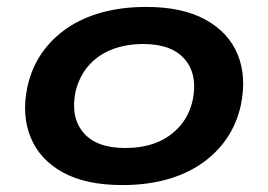

<svg xmlns="http://www.w3.org/2000/svg" viewBox="-20 -524 774 554"><path d="M333 10Q228 10 161.5 -26.5Q95 -63 68.5 -127.5Q42 -192 59 -273Q71 -328 100.5 -370.5Q130 -413 174 -443Q218 -473 275.5 -488.5Q333 -504 402 -504Q506 -504 572.5 -467.5Q639 -431 665.5 -367.5Q692 -304 675 -221Q663 -166 633.5 -123.5Q604 -81 560 -51Q516 -21 459 -5.5Q402 10 333 10ZM341 -97Q393 -97 432.5 -113Q472 -129 499 -160Q526 -191 536 -235Q551 -308 513.5 -352.5Q476 -397 393 -397Q343 -397 302.5 -381Q262 -365 235.5 -334.5Q209 -304 198 -260Q183 -186 220.5 -141.5Q258 -97 341 -97Z"/></svg>

Font: Nunito Sans 10pt Expanded
Style: Bold Italic
Weight: 700
Width: 7
Italic angle: -9°
Designer: Vernon Adams
Foundry: Vernon Adams
Version: Version 3.101;gftools[0.9.27]